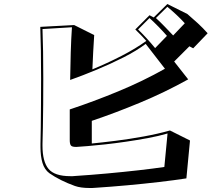

<svg xmlns="http://www.w3.org/2000/svg" viewBox="-20 -874 1056 958"><path d="M910 16Q852 25 775 34Q698 43 615.5 50.5Q533 58 456 63Q448 64 440.5 64Q433 64 426 64Q383 64 354 54Q279 27 226 -10Q202 -28 192 -61Q182 -94 182 -140V-156Q183 -187 183.5 -238.5Q184 -290 184.5 -353.5Q185 -417 185 -483Q185 -554 184 -621Q183 -688 181 -740L350 -749L450 -699Q447 -659 445 -615Q443 -571 441 -528Q514 -558 586 -595Q658 -632 710 -670Q697 -684 683.5 -698.5Q670 -713 655 -727L726 -798L747 -787L815 -854L915 -804Q942 -781 967.5 -757.5Q993 -734 1016 -708L944 -633L925 -643L849 -567L919 -478Q802 -413 678 -361.5Q554 -310 438 -271V-158Q489 -163 557 -171.5Q625 -180 696.5 -193Q768 -206 828 -223L928 -173ZM902 -758Q884 -778 860.5 -800Q837 -822 815 -840L758 -784Q781 -763 803 -740Q825 -717 844 -697ZM813 -695Q793 -718 771 -740.5Q749 -763 726 -784L669 -727Q714 -683 754 -634ZM816 -208Q772 -195 718 -185Q664 -175 609 -167Q554 -159 504 -153.5Q454 -148 416.5 -145Q379 -142 362 -141H358Q339 -141 333.5 -148.5Q328 -156 328 -175V-328Q446 -367 569.5 -418Q693 -469 803 -531L707 -655Q662 -621 597 -588Q532 -555 462 -526Q392 -497 330 -475Q331 -544 333 -612.5Q335 -681 339 -738L192 -729Q194 -681 195 -616Q196 -551 196 -483Q196 -417 195.5 -353.5Q195 -290 194 -238.5Q193 -187 192 -156V-147Q192 -68 222 -31.5Q252 5 331 5Q337 5 343 5Q349 5 356 4Q433 -1 515 -8.5Q597 -16 672 -24.5Q747 -33 800 -41Z"/></svg>

Font: Rampart One
Style: Regular
Weight: 400
Designer: Fontworks Inc.
Foundry: Fontworks Inc.
Version: Version 1.100